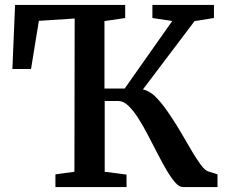

<svg xmlns="http://www.w3.org/2000/svg" viewBox="-20 -763 922 783"><path d="M206 0V-52L283.5 -62.5L284.5 -687.5L138.5 -678L106.5 -481.5H30.5L41.5 -743H490.5V-689.5L406 -677V-402H488.5L682.5 -677.5L601.5 -689.5V-743H852.5V-689.5L773.5 -677L563 -398.5Q594.5 -391 622.5 -360Q650.5 -329 676 -289.5Q699.5 -255 721.2 -217.2Q743 -179.5 762.8 -146.2Q782.5 -113 799.2 -90.5Q816 -68 829 -64L867 -52V0H726Q711 0 694.5 -18.8Q678 -37.5 660 -68Q642 -98.5 623.2 -135.2Q604.5 -172 585.5 -208Q565.5 -246.5 545 -279Q524.5 -311.5 504 -331.2Q483.5 -351 463.5 -351H407V-62.5L496 -51V0Z"/></svg>

Font: Merriweather 24pt SemiBold
Style: Regular
Weight: 600
Designer: Eben Sorkin
Foundry: Eben Sorkin
Version: Version 2.100